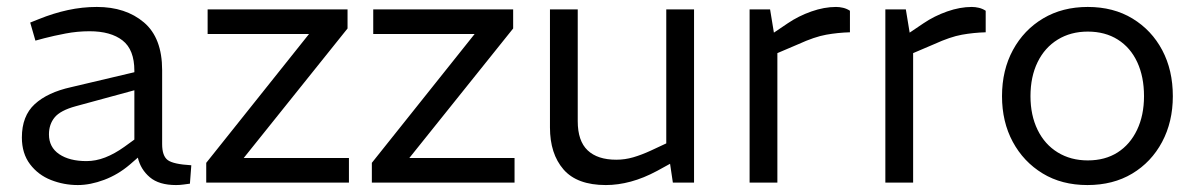

<svg xmlns="http://www.w3.org/2000/svg" viewBox="-20 -526 3448 553"><path d="M204 7Q164 7 127 -7.5Q90 -22 66.5 -53Q43 -84 43 -130Q43 -192 80 -226Q117 -260 185 -275L367 -318V-322Q367 -383 333 -409.5Q299 -436 238 -436Q203 -436 169 -429.5Q135 -423 108 -416L82 -409L67 -461L92 -471Q134 -488 175.5 -497Q217 -506 259 -506Q342 -506 394.5 -461.5Q447 -417 447 -324V-111Q447 -77 463 -65Q479 -53 531 -50L527 3Q519 4 508.5 5.5Q498 7 487 7Q438 7 411.5 -15.5Q385 -38 377 -72L354 -52Q320 -23 280 -8Q240 7 204 7ZM229 -62Q256 -62 283 -72.5Q310 -83 338 -103L367 -124V-266L198 -220Q154 -208 137.5 -188Q121 -168 121 -139Q121 -102 150.5 -82Q180 -62 229 -62Z M574 0V-57L870 -428H578V-499H981V-444L682 -71H985V0Z M1051 0V-57L1347 -428H1055V-499H1458V-444L1159 -71H1462V0Z M1725 7Q1642 7 1603 -38Q1564 -83 1564 -159V-499H1644V-177Q1644 -120 1672.5 -93Q1701 -66 1755 -66Q1780 -66 1804 -73Q1828 -80 1854 -92L1899 -113V-499H1979V0H1918L1907 -74L1924 -62L1873 -34Q1834 -13 1797 -3Q1760 7 1725 7Z M2139 0V-499H2198L2209 -432L2249 -459Q2280 -480 2317 -493Q2354 -506 2388 -506Q2398 -506 2408.5 -503.5Q2419 -501 2428 -495V-433Q2393 -432 2359.5 -426Q2326 -420 2280 -399L2219 -373V0Z M2530 0V-499H2589L2600 -432L2640 -459Q2671 -480 2708 -493Q2745 -506 2779 -506Q2789 -506 2799.5 -503.5Q2810 -501 2819 -495V-433Q2784 -432 2750.5 -426Q2717 -420 2671 -399L2610 -373V0Z M3112 7Q3038 7 2983 -26.5Q2928 -60 2897 -117.5Q2866 -175 2866 -249Q2866 -324 2897.5 -382Q2929 -440 2984.5 -473Q3040 -506 3113 -506Q3187 -506 3242 -472.5Q3297 -439 3327.5 -381.5Q3358 -324 3358 -249Q3358 -175 3327 -117Q3296 -59 3241 -26Q3186 7 3112 7ZM3113 -64Q3163 -64 3199 -87Q3235 -110 3255 -152Q3275 -194 3275 -249Q3275 -305 3255.5 -347Q3236 -389 3199.5 -412Q3163 -435 3113 -435Q3064 -435 3026.5 -412Q2989 -389 2968.5 -347Q2948 -305 2948 -249Q2948 -194 2968.5 -152Q2989 -110 3026.5 -87Q3064 -64 3113 -64Z"/></svg>

Font: REM Light
Style: Regular
Weight: 300
Designer: Octavio Pardo
Foundry: Ashler Design
Version: Version 1.005;gftools[0.9.28]